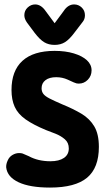

<svg xmlns="http://www.w3.org/2000/svg" viewBox="-20 -837 487 868"><path d="M188 -249Q207 -242 231 -232.5Q255 -223 273 -207.5Q291 -192 291 -166Q291 -138 269 -123Q247 -108 208 -108Q152 -108 110 -131Q88 -141 82 -143Q76 -145 66 -145Q51 -145 36.5 -136.5Q22 -128 15 -112Q7 -95 8 -80Q13 -37 64 -13Q115 11 206 11Q320 11 373.5 -33.5Q427 -78 427 -173Q427 -231 406 -266Q385 -301 348 -323Q311 -345 262 -365Q225 -381 204.5 -391.5Q184 -402 176 -412.5Q168 -423 168 -438Q168 -461 185.5 -474.5Q203 -488 234 -488Q262 -488 286 -477Q305 -468 313.5 -464.5Q322 -461 326 -460Q330 -459 336 -459Q360 -459 377 -476.5Q394 -494 394 -519Q394 -545 373 -564.5Q352 -584 314 -595.5Q276 -607 227 -607Q131 -607 81.5 -562Q32 -517 32 -430Q32 -386 46.5 -354Q61 -322 95.5 -297.5Q130 -273 188 -249ZM227 -732 187 -786Q166 -817 139 -817Q120 -817 105 -803Q90 -789 90 -768Q90 -752 102 -735L137 -688Q160 -658 180 -646Q200 -634 227 -634Q254 -634 274 -646.5Q294 -659 317 -690L353 -737Q364 -750 364 -768Q364 -789 349.5 -803Q335 -817 315 -817Q287 -817 267 -786Z"/></svg>

Font: Beiruti ExtraBold
Style: Regular
Weight: 800
Designer: Arlette Boutros
Foundry: Boutros
Version: Version 1.41